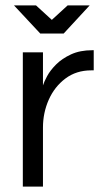

<svg xmlns="http://www.w3.org/2000/svg" viewBox="-20 -695 385 715"><path d="M65 0V-500H140V-377Q144 -390 155.5 -411.5Q167 -433 189 -455Q211 -477 244.5 -492.5Q278 -508 324 -508H329V-433H320Q264 -433 223.5 -402.5Q183 -372 161.5 -323.5Q140 -275 140 -220V0ZM130 -570 32 -675H114L173 -621L232 -675H314L217 -570Z"/></svg>

Font: Questrial
Style: Regular
Weight: 400
Designer: Joe Prince, Laura Meseguer
Foundry: Joe Prince, Laura Meseguer
Version: Version 2.000; ttfautohint (v1.8.3)